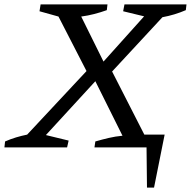

<svg xmlns="http://www.w3.org/2000/svg" viewBox="-46 -668 865 870"><path d="M-26 0 -23 -27Q2 -38 27 -45.5Q52 -53 77 -58L346 -346L219 -593L133 -617L138 -648H441L438 -622Q410 -612 381 -604.5Q352 -597 322 -593L423 -389L607 -594L512 -617L518 -648H799L796 -622Q745 -600 690 -590L462 -344L608 -58H700L652 182H620L618 0H382L386 -27Q417 -36 447 -43Q477 -50 509 -53L386 -300L162 -56L265 -31L258 0Z"/></svg>

Font: Piazzolla
Style: Italic
Weight: 400
Italic angle: -11.3°
Designer: Juan Pablo del Peral
Foundry: Huerta Tipografica
Version: Version 1.330